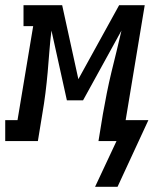

<svg xmlns="http://www.w3.org/2000/svg" viewBox="-67 -540 588 735"><path d="M383 175H297L379 0H310L327 -104Q334 -144 342 -184Q350 -224 359.5 -263.5Q369 -303 379 -343Q389 -383 398 -423L251 -156H189L130 -423Q125 -383 122 -343Q119 -303 115.5 -263.5Q112 -224 107 -184Q102 -144 95 -104L78 0H-47V-80H0L60 -440H23V-520H171L233 -237L389 -520H487L414 -80H501Z"/></svg>

Font: Iosevka Curly Slab Medium
Style: Italic
Weight: 500
Italic angle: -9°
Monospace: yes
Designer: Belleve Invis
Foundry: Belleve Invis
Version: Version 22.1.2; ttfautohint (v1.8.4)